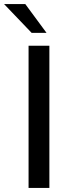

<svg xmlns="http://www.w3.org/2000/svg" viewBox="-65 -921 337 941"><path d="M75 -697H177V0H75ZM-45 -901H59L163 -760H90Z"/></svg>

Font: Hanken Grotesk Medium
Style: Regular
Weight: 500
Designer: Alfredo Marco Pradil
Foundry: Hanken Design Co.
Version: Version 3.014